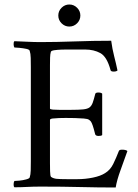

<svg xmlns="http://www.w3.org/2000/svg" viewBox="-20 -829 613 853"><path d="M239 -760Q239 -780 253.5 -794.5Q268 -809 288 -809Q308 -809 322.5 -794.5Q337 -780 337 -760Q337 -740 322.5 -725.5Q308 -711 288 -711Q268 -711 253.5 -725.5Q239 -740 239 -760ZM160 -642Q229 -642 312 -645Q395 -648 474 -648Q479 -611 487 -580Q495 -549 502 -516Q497 -511 485 -511Q472 -511 471 -518Q455 -577 426 -593Q397 -609 358 -609H274Q268 -609 252 -608.5Q236 -608 222 -606Q208 -604 206 -599Q203 -589 202.5 -573Q202 -557 202 -540Q202 -533 202 -529V-347Q202 -343 215 -342Q228 -341 244 -341H295Q330 -341 349.5 -343Q369 -345 378 -352Q387 -359 392 -373Q397 -387 403 -411Q404 -418 417 -418Q429 -418 434 -413V-229Q430 -225 418 -225Q406 -225 403 -232Q396 -260 391.5 -272.5Q387 -285 383.5 -289.5Q380 -294 375 -297Q370 -301 352 -302.5Q334 -304 312.5 -304.5Q291 -305 272 -305Q259 -305 242.5 -304.5Q226 -304 214 -302.5Q202 -301 202 -296V-110Q202 -108 202 -104Q202 -90 202.5 -68Q203 -46 207 -43Q217 -36 231.5 -34.5Q246 -33 277 -33H324Q359 -33 393 -40Q427 -47 447 -60Q470 -74 483 -100.5Q496 -127 508 -158Q510 -164 522 -164Q540 -164 546 -158Q532 -118 515.5 -73Q499 -28 494 4Q415 4 337 2Q259 0 161 0Q127 0 100 1.5Q73 3 44 3Q40 -1 40.5 -11Q41 -21 44 -25Q50 -25 66 -26.5Q82 -28 96.5 -32Q111 -36 112 -41Q116 -53 116.5 -72Q117 -91 117 -113V-530Q117 -552 116.5 -571.5Q116 -591 112 -603Q111 -609 96.5 -612Q82 -615 66 -616.5Q50 -618 44 -618Q41 -622 40.5 -632Q40 -642 44 -646Q74 -645 103 -643.5Q132 -642 160 -642Z"/></svg>

Font: Amiri
Style: Regular
Weight: 400
Designer: Khaled Hosny
Version: Version 0.114